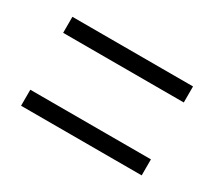

<svg xmlns="http://www.w3.org/2000/svg" viewBox="-65 -597 545 488"><g transform="rotate(30 207.5 -352.5)"><path d="M30 -436V-483H384V-436ZM30 -222V-269H384V-222Z"/></g></svg>

Font: Noto Sans Lao UI ExtCond Light
Style: Regular
Weight: 300
Width: 2
Designer: Monotype Design Team
Foundry: Monotype Imaging Inc.
Version: Version 2.000; ttfautohint (v1.8.4.7-5d5b)